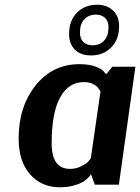

<svg xmlns="http://www.w3.org/2000/svg" viewBox="-20 -783 594 814"><path d="M485 -672Q485 -616 451.5 -582Q418 -548 366 -548Q323 -548 298 -572Q273 -596 273 -639Q273 -696 306.5 -729.5Q340 -763 392 -763Q433 -763 459 -738.5Q485 -714 485 -672ZM440 -668Q440 -694 425 -707.5Q410 -721 387 -721Q357 -721 338 -701.5Q319 -682 319 -645Q319 -619 333.5 -605Q348 -591 372 -591Q403 -591 421.5 -611Q440 -631 440 -668ZM484 0H382L366 -44H365Q364 -42 361.5 -38Q359 -34 348.5 -24.5Q338 -15 324.5 -8Q311 -1 287 5Q263 11 234 11Q155 11 107 -44.5Q59 -100 59 -195Q59 -331 131 -421Q203 -511 317 -511Q358 -511 385.5 -500.5Q413 -490 420 -480L428 -470H432L456 -500H554ZM277 -67Q301 -67 322 -77Q343 -87 351.5 -95.5Q360 -104 365 -112L406 -395Q386 -435 335 -435Q271 -435 235 -370Q199 -305 199 -175Q199 -67 277 -67Z"/></svg>

Font: Arsenal
Style: Bold Italic
Weight: 700
Italic angle: -9.10001°
Designer: Andrij Shevchenko
Foundry: Stairsfor
Version: Version 2.001;PS 002.001;hotconv 1.0.88;makeotf.lib2.5.64775